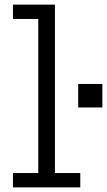

<svg xmlns="http://www.w3.org/2000/svg" viewBox="-20 -810 464 830"><path d="M217.5 -62H327V0H36V-62H145.5V-728H36V-790H217.5ZM318 -447H422.5V-345.5H318Z"/></svg>

Font: Hepta Slab ExtraLight
Style: Regular
Weight: 400
Version: Version 1.102